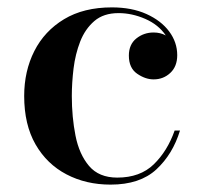

<svg xmlns="http://www.w3.org/2000/svg" viewBox="-20 -490 556 520"><path d="M467.5 -136.5Q448 -72.5 403.5 -31.2Q359 10 279.5 10Q213 10 160 -17.8Q107 -45.5 76.2 -99Q45.5 -152.5 45.5 -230Q45.5 -297.5 73 -351.8Q100.5 -406 153.5 -438Q206.5 -470 283 -470Q337 -470 376.8 -452Q416.5 -434 438.2 -404.8Q460 -375.5 460 -340.5Q460 -310 441.2 -292.5Q422.5 -275 396 -275Q373.5 -275 351.2 -290.5Q329 -306 329 -339.5Q329 -369.5 349.2 -385.8Q369.5 -402 396 -402Q414.5 -402 429 -394Q409.5 -423 373.5 -438.8Q337.5 -454.5 301 -454.5Q260.5 -454.5 235.5 -433Q210.5 -411.5 197.2 -377.5Q184 -343.5 179.2 -304.5Q174.5 -265.5 174.5 -230Q174.5 -173 184.5 -122.5Q194.5 -72 221.2 -40.5Q248 -9 297.5 -9Q359.5 -9 396.5 -45Q433.5 -81 453 -136.5Z"/></svg>

Font: Bodoni* 16 Medium
Style: Regular
Weight: 500
Version: Version 2.2